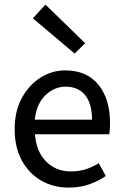

<svg xmlns="http://www.w3.org/2000/svg" viewBox="-20 -831 554 863"><path d="M287.6 12.2Q220.7 12.2 165.8 -19Q110.8 -50.3 78.4 -109.1Q45.9 -168 45.9 -250.5Q45.9 -332 78.6 -391.4Q111.3 -450.7 163.1 -482.7Q214.8 -514.6 272.9 -514.6Q370.1 -514.6 422.4 -450.2Q474.6 -385.7 474.6 -277.8Q474.6 -249 471.2 -227.5H137.2Q142.6 -150.9 186.5 -105.7Q230.5 -60.5 299.3 -60.5Q335 -60.5 365.7 -70.3Q396.5 -80.1 423.8 -97.7L455.6 -40Q421.4 -16.6 380.1 -2.2Q338.9 12.2 287.6 12.2ZM136.2 -293H393.6Q393.6 -364.7 362.8 -403.1Q332 -441.4 274.4 -441.4Q223.6 -441.4 183.8 -402.6Q144 -363.8 136.2 -293ZM315.4 -590.3 127.9 -748.5 184.1 -810.5 362.8 -636.7Z"/></svg>

Font: Akatab Medium
Style: Regular
Weight: 500
Designer: SIL Global
Foundry: SIL Global
Version: Version 4.100